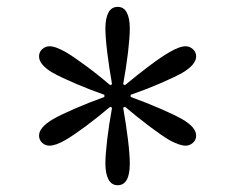

<svg xmlns="http://www.w3.org/2000/svg" viewBox="-20 -861 707 564"><path d="M325.7 -316.9Q307.6 -316.9 298.6 -334Q289.6 -351.1 289.6 -380.9Q289.6 -406.2 294.9 -451.2Q300.3 -496.1 309.1 -544.4L303.7 -547.4Q268.1 -517.1 231.2 -489.7Q194.3 -462.4 171.4 -449.2Q143.1 -433.1 125 -433.1Q113.3 -433.1 104 -441.4Q94.7 -449.7 94.7 -462.9Q94.7 -486.8 136.2 -511.2Q158.2 -523.9 199.5 -541.7Q240.7 -559.6 286.6 -576.2V-582.5Q242.2 -598.1 200.7 -616Q159.2 -633.8 136.2 -646.5Q94.7 -670.4 94.7 -695.3Q94.7 -708.5 104.2 -716.8Q113.8 -725.1 125 -725.1Q134.8 -725.1 146.5 -720.7Q158.2 -716.3 171.4 -709Q193.4 -696.3 230 -669.4Q266.6 -642.6 303.7 -610.8L309.1 -613.8Q300.8 -660.2 295.2 -705.8Q289.6 -751.5 289.6 -777.3Q289.6 -807.6 298.6 -824.2Q307.6 -840.8 325.7 -840.8Q343.8 -840.8 352.5 -824Q361.3 -807.1 361.3 -777.3Q361.3 -752 356 -706.8Q350.6 -661.6 341.8 -613.8L347.2 -610.8Q383.3 -641.1 419.9 -668.5Q456.5 -695.8 479 -708.5Q492.7 -716.3 504.4 -720.7Q516.1 -725.1 525.4 -725.1Q537.1 -725.1 546.6 -716.6Q556.2 -708 556.2 -695.3Q556.2 -670.9 514.6 -646.5Q492.7 -634.3 451.4 -616.5Q410.2 -598.6 363.8 -582.5V-576.2Q408.7 -560.1 450.4 -542Q492.2 -523.9 514.6 -511.2Q556.2 -487.3 556.2 -462.9Q556.2 -449.7 546.6 -441.4Q537.1 -433.1 525.4 -433.1Q507.8 -433.1 479 -448.7Q457 -461.4 420.9 -488.5Q384.8 -515.6 347.2 -547.4L341.8 -544.4Q350.1 -498 355.7 -452.4Q361.3 -406.7 361.3 -380.9Q361.3 -316.9 325.7 -316.9Z"/></svg>

Font: Pinar DS4-Regular
Style: Regular
Weight: 400
Designer: Amin Abedi
Version: Version 2.000